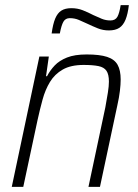

<svg xmlns="http://www.w3.org/2000/svg" viewBox="-20 -731 539 751"><path d="M26 0 134 -510H171L160 -433H164Q176 -456 194 -475Q212 -494 242 -506Q272 -518 319 -518Q370 -518 399 -508.5Q428 -499 440 -477.5Q452 -456 452 -420Q452 -401 449 -375.5Q446 -350 439 -319L371 0H326L392 -311Q398 -344 402 -369Q406 -394 406 -412Q406 -440 396.5 -454Q387 -468 365 -472.5Q343 -477 307 -477Q257 -477 225.5 -459Q194 -441 175.5 -410.5Q157 -380 146.5 -341.5Q136 -303 127 -262L71 0ZM182 -600Q187 -637 196 -658.5Q205 -680 220 -689.5Q235 -699 259 -699Q283 -699 303.5 -691Q324 -683 345 -672Q362 -664 378 -657.5Q394 -651 412 -651Q431 -651 439 -665Q447 -679 452 -711H484Q480 -676 471 -654Q462 -632 446.5 -622Q431 -612 406 -612Q383 -612 363 -620Q343 -628 322 -638Q305 -646 288.5 -653Q272 -660 253 -660Q236 -660 228 -646Q220 -632 214 -600Z"/></svg>

Font: Saira SemiCondensed ExtraLight
Style: Italic
Weight: 250
Width: 4
Italic angle: -12°
Designer: Hector Gatti with collaboration of the Omnibus-Type team
Foundry: Omnibus-Type
Version: Version 1.101